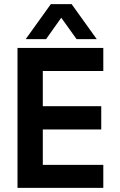

<svg xmlns="http://www.w3.org/2000/svg" viewBox="-20 -913 581 933"><path d="M65 0V-680H482V-568H188V-397H472V-284H188V-112H482V0ZM105 -723 227 -893H328L450 -723H352L261 -850H294L204 -723Z"/></svg>

Font: Teachers SemiBold
Style: Regular
Weight: 600
Version: Version 1.001